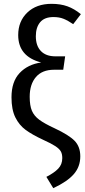

<svg xmlns="http://www.w3.org/2000/svg" viewBox="-20 -769 442 1002"><path d="M402 -695 362 -643Q334 -662 311.5 -671Q289 -680 259 -680Q212 -680 189.5 -653Q167 -626 167 -580Q167 -530 193.5 -502.5Q220 -475 269 -475H320L310 -405H262Q200 -405 167.5 -367Q135 -329 135 -264Q135 -218 146.5 -191Q158 -164 185 -144Q212 -124 264 -100Q339 -65 369 -34.5Q399 -4 399 47Q399 101 365 140Q331 179 258 213L222 154Q263 133 284 111Q305 89 305 56Q305 34 297 20.5Q289 7 268.5 -6.5Q248 -20 206 -39Q148 -66 114 -91Q80 -116 60 -156.5Q40 -197 40 -261Q40 -343 82.5 -388Q125 -433 195 -443Q75 -474 75 -586Q75 -658 122.5 -703.5Q170 -749 249 -749Q296 -749 332 -736Q368 -723 402 -695Z"/></svg>

Font: Fira Sans Condensed
Style: Regular
Weight: 400
Width: 3
Designer: bBox Type GmbH & Carrois Corporate GbR & Edenspiekermann AG
Foundry: bBox Type GmbH & Carrois Corporate GbR & Edenspiekermann AG
Version: Version 4.301